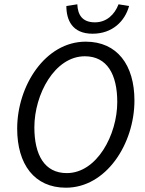

<svg xmlns="http://www.w3.org/2000/svg" viewBox="-20 -862 674 894"><path d="M287 12C475 12 606 -193 606 -394C606 -559 526 -668 379 -668C191 -668 60 -463 60 -263C60 -97 140 12 287 12ZM291 -56C187 -56 140 -141 140 -269C140 -423 235 -600 375 -600C479 -600 526 -515 526 -387C526 -234 431 -56 291 -56ZM411 -705C504 -705 562 -764 581 -834L532 -842C514 -795 477 -758 422 -758C364 -758 342 -792 340 -842L289 -834C289 -769 316 -705 411 -705Z"/></svg>

Font: Source Sans Pro
Style: Italic
Weight: 400
Italic angle: -11°
Designer: Paul D. Hunt
Foundry: Adobe Systems Incorporated
Version: Version 3.006;hotconv 1.0.111;makeotfexe 2.5.65597